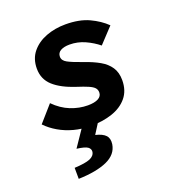

<svg xmlns="http://www.w3.org/2000/svg" viewBox="-135 -614 871 958"><g transform="rotate(-20 300.0 -134.5)"><path d="M265.6 12Q219.3 12 177.4 0.7Q135.4 -10.6 100.3 -31.1Q65.1 -51.5 38.3 -79.3L113.5 -164.9Q152.3 -125.7 197.5 -107.7Q242.8 -89.8 288.2 -89.8Q323.6 -89.8 343.4 -100.4Q363.1 -111 363.1 -131.5Q363.1 -146.1 353.9 -156.2Q344.6 -166.3 323.2 -175.4Q301.9 -184.6 265.3 -196.3Q190.2 -220.6 150.4 -256.7Q110.7 -292.7 110.7 -348.6Q110.7 -401.1 140 -436.7Q169.3 -472.2 216.9 -490.2Q264.4 -508.1 320.1 -508.1Q393.1 -508.1 444.1 -484.5Q495.1 -460.8 529.7 -426.8L454.8 -346.7Q424.8 -371.2 386.2 -388.8Q347.5 -406.3 304.9 -406.3Q275.3 -406.3 257.2 -396.2Q239.2 -386 239.2 -365.4Q239.2 -345.1 262.6 -332.3Q286 -319.4 343.4 -299.4Q387.7 -284.4 421.3 -265.3Q454.8 -246.3 473.2 -218.5Q491.7 -190.7 491.7 -150Q491.7 -94.4 461.6 -58.3Q431.6 -22.2 380.4 -5.1Q329.1 12 265.6 12ZM119.2 239.1 118.8 180.5Q176.7 177.6 201.5 167.3Q226.3 157 229.6 135.3Q231.3 119.7 217.2 109.7Q203 99.7 160 94.2L231.2 -10.6H316.8L271.2 61.4Q308.7 70.4 324.1 87.1Q339.6 103.8 335.4 133.9Q327.2 186 270.8 211.1Q214.4 236.2 119.2 239.1Z"/></g></svg>

Font: SourceCodeVF
Style: Italic
Weight: 200
Italic angle: -11°
Monospace: yes
Designer: Paul D. Hunt, Teo Tuominen
Foundry: Adobe
Version: Version 1.026;hotconv 1.1.0;makeotfexe 2.6.0